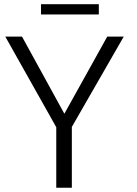

<svg xmlns="http://www.w3.org/2000/svg" viewBox="-20 -883 644 903"><path d="M444.8 -814.9V-863.3H172.9V-814.9ZM317.9 0V-286.1L562 -710.9H484.4L282.7 -348.1L83.5 -710.9H4.9L244.6 -284.7V0Z"/></svg>

Font: Ride Light
Style: Regular
Weight: 300
Version: Version 3.000